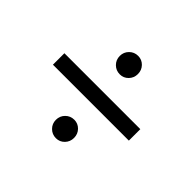

<svg xmlns="http://www.w3.org/2000/svg" viewBox="-128 -824 912 912"><g transform="rotate(45 328.5 -367.5)"><path d="M335 -520Q309 -520 291 -538Q273 -556 273 -582Q273 -608 291 -626Q309 -644 335 -644Q360 -644 377.5 -626Q395 -608 395 -582Q395 -556 377.5 -538Q360 -520 335 -520ZM588 -405V-328H78V-405ZM335 -91Q309 -91 291 -109Q273 -127 273 -153Q273 -179 291 -197Q309 -215 335 -215Q360 -215 377.5 -197Q395 -179 395 -153Q395 -127 377.5 -109Q360 -91 335 -91Z"/></g></svg>

Font: DVN-Poppins
Style: Regular
Weight: 400
Designer: Ninad Kale (Devanagari), Jonny Pinhorn (Latin)
Foundry: Indian Type Foundry
Version: 4.004